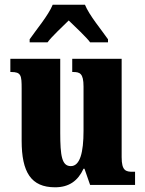

<svg xmlns="http://www.w3.org/2000/svg" viewBox="-20 -786 617 816"><path d="M106 -619V-606H182C200 -631 245 -672 272 -699C297 -675 352 -623 363 -606H439V-619C413 -657 359 -721 341 -766H204C186 -721 132 -657 106 -619ZM214 10C273 10 311 -17 335 -69H339L363 0H554V-56H544C515 -56 497 -60 497 -118V-536H287V-480H290C319 -480 335 -475 335 -418V-230C335 -138 320 -80 281 -80C243 -80 236 -123 236 -222V-536H24V-480H27C70 -480 72 -466 72 -409V-188C72 -54 112 10 214 10Z"/></svg>

Font: Noto Serif Georgian ExtraCondensed Black
Style: Regular
Weight: 900
Width: 2
Designer: Monotype Design Team, Akaki Razmadze
Foundry: Google LLC
Version: Version 2.003